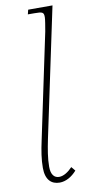

<svg xmlns="http://www.w3.org/2000/svg" viewBox="-88 -796 387 840"><g transform="rotate(-10 105.0 -375.5)"><path d="M107 9C134 9 161 -6 183 -31L168 -49C150 -30 129 -16 109 -16C88 -16 73 -31 73 -67C73 -105 80 -144 89 -188L210 -760H102L97 -740H125C163 -740 168 -737 168 -715C168 -705 163 -676 159 -653L61 -188C51 -142 45 -105 45 -67C45 -13 71 9 107 9Z"/></g></svg>

Font: Noto Serif Condensed Thin
Style: Italic
Weight: 100
Width: 3
Italic angle: -12°
Designer: Monotype Design Team
Foundry: Monotype Imaging Inc.
Version: Version 2.013